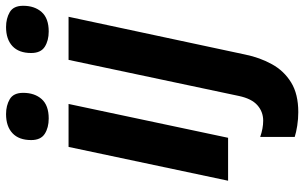

<svg xmlns="http://www.w3.org/2000/svg" viewBox="-212 -588 1040 657"><g transform="rotate(-90 308.5 -260.0)"><path d="M231 -613.8Q199.7 -613.8 178.5 -627.4Q157.2 -641.1 157.2 -673.8Q157.2 -715.8 180.7 -737.8Q204.1 -759.8 246.1 -759.8Q275.4 -759.8 297.1 -747.1Q318.8 -734.4 318.8 -701.2Q318.8 -662.1 297.4 -637.9Q275.9 -613.8 231 -613.8ZM18.1 0 133.8 -545.9H280.8L165 0ZM528.8 -613.8Q497.6 -613.8 476.3 -627.4Q455.1 -641.1 455.1 -673.8Q455.1 -715.8 478.5 -737.8Q502 -759.8 543.9 -759.8Q573.2 -759.8 595 -747.1Q616.7 -734.4 616.7 -701.2Q616.7 -662.1 595.2 -637.9Q573.7 -613.8 528.8 -613.8ZM252.9 240.2Q229.5 240.2 206.3 236.6Q183.1 232.9 168 228V109.9Q197.3 120.1 223.6 120.1Q253.9 120.1 276.4 100.3Q298.8 80.6 308.1 37.1L431.6 -545.9H579.1L449.7 59.1Q439.5 108.9 416.7 150.1Q394 191.4 354.2 215.8Q314.5 240.2 252.9 240.2Z"/></g></svg>

Font: Open Sans
Style: Bold Italic
Weight: 700
Italic angle: -12°
Designer: Monotype Design Team
Foundry: Monotype Imaging Inc.
Version: Version 3.003; ttfautohint (v1.8.4)